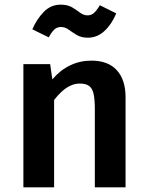

<svg xmlns="http://www.w3.org/2000/svg" viewBox="-20 -805 640 825"><path d="M80.5 0V-529.5H195.5L205 -464Q239 -504 281.5 -524.2Q324 -544.5 373 -544.5Q444.5 -544.5 482 -503.2Q519.5 -462 519.5 -387.5V0H387.5V-336Q387.5 -376 382.5 -400.2Q377.5 -424.5 363.5 -435.2Q349.5 -446 323 -446Q301.5 -446 281.8 -436.5Q262 -427 244.8 -411Q227.5 -395 212.5 -375.5V0ZM357.5 -643Q329.5 -643 310.2 -654.5Q291 -666 275.2 -677.5Q259.5 -689 242.5 -689Q224.5 -689 213 -677.8Q201.5 -666.5 189.5 -644.5L119 -679Q137.5 -722.5 168 -753.8Q198.5 -785 240.5 -785Q270.5 -785 289.8 -773.5Q309 -762 324 -750.5Q339 -739 356.5 -739Q372.5 -739 384.2 -749.8Q396 -760.5 409 -782.5L479.5 -747.5Q460 -700.5 428.8 -671.8Q397.5 -643 357.5 -643Z"/></svg>

Font: Fira Code Light SemiBold
Style: Regular
Weight: 600
Monospace: yes
Version: Version 5.002